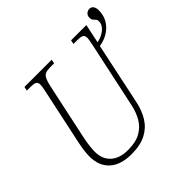

<svg xmlns="http://www.w3.org/2000/svg" viewBox="-196 -943 1127 1127"><g transform="rotate(-45 367.5 -379.5)"><path d="M274 10Q185 10 137 -33.5Q89 -77 89 -156Q89 -175 92.5 -203Q96 -231 102 -259L176 -606Q184 -640 184 -657Q184 -677 171.5 -683Q159 -689 134 -689H103L108 -714H334L329 -689H297Q273 -689 258.5 -683.5Q244 -678 235 -660Q226 -642 218 -605L144 -259Q137 -226 134 -198.5Q131 -171 131 -153Q131 -92 169 -57Q207 -22 278 -22Q342 -22 382 -45Q422 -68 444 -106Q466 -144 476 -190L565 -606Q568 -622 570.5 -635Q573 -648 573 -657Q573 -677 560.5 -683Q548 -689 523 -689H490L495 -714H622L597 -596Q635 -603 662.5 -625.5Q690 -648 690 -677Q690 -690 683.5 -696.5Q677 -703 671 -710Q665 -717 665 -731Q665 -749 676 -759Q687 -769 702 -769Q718 -769 726.5 -756.5Q735 -744 735 -724Q735 -664 695 -622.5Q655 -581 591 -571L510 -188Q498 -129 470.5 -84.5Q443 -40 395.5 -15Q348 10 274 10Z"/></g></svg>

Font: Noto Serif SemiCondensed ExtraLight
Style: Italic
Weight: 200
Width: 4
Italic angle: -12°
Designer: Monotype Design Team
Foundry: Monotype Imaging Inc.
Version: Version 2.013